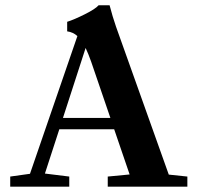

<svg xmlns="http://www.w3.org/2000/svg" viewBox="-20 -696 744 716"><path d="M18.1 0V-37.6L91.8 -47.9L268.6 -561.5Q252.4 -576.2 230.5 -579.1V-614.7Q255.9 -622.6 295.9 -642.6Q335.9 -662.6 347.7 -676.3H388.7Q399.4 -634.8 412.6 -596.7L609.4 -44.9L678.7 -37.6V0H381.8V-37.6L463.4 -45.4L405.8 -213.9H201.2L147.5 -48.8L238.3 -37.6V0ZM319.8 -466.3Q309.6 -495.1 299.3 -517.1L214.8 -256.3H391.6Z"/></svg>

Font: Elstob 8pt SemiBold
Style: Regular
Weight: 600
Designer: Peter S. Baker
Version: Version 1.015